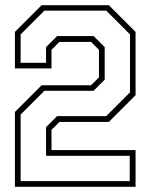

<svg xmlns="http://www.w3.org/2000/svg" viewBox="-20 -720 580 740"><path d="M37.5 0V-288.5L140.5 -391.5H331L361.5 -422V-528L331 -558.5H209L178.5 -528V-456.5H37.5V-597L140.5 -700H399.5L502.5 -597V-353L399.5 -250H209L178.5 -219.5V-141.5H502.5V0ZM59.5 -22H480V-119.5H157.5V-230L200 -272.5H389.5L481 -364V-587.5L389.5 -679H151L59.5 -587.5V-478H157.5V-538.5L200 -581H341L383.5 -538.5V-413L340.5 -370H151L59.5 -278.5Z"/></svg>

Font: Tourney ExtraLight
Style: Regular
Weight: 250
Designer: Tyler Finck
Foundry: Etcetera Type Co
Version: Version 1.015